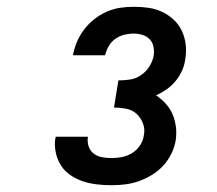

<svg xmlns="http://www.w3.org/2000/svg" viewBox="-20 -863 640 566"><path d="M309 -317Q287 -317 265.5 -319.5Q244 -322 224.5 -328.5Q205 -335 188 -346.5Q171 -358 160 -375Q149 -392 144.5 -413Q140 -434 143 -455Q144 -456 144 -457.5Q144 -459 144 -460H239Q239 -459 239 -458.5Q239 -458 239 -458Q237 -444 241.5 -431Q246 -418 256.5 -410Q267 -402 281 -399.5Q295 -397 309 -397Q324 -397 339.5 -400Q355 -403 369 -411.5Q383 -420 392.5 -434Q402 -448 404 -464Q408 -482 401.5 -499Q395 -516 382.5 -527.5Q370 -539 352 -542.5Q334 -546 316 -546L329 -626Q346 -626 363 -628.5Q380 -631 395 -641Q410 -651 420 -666.5Q430 -682 433 -699Q435 -712 432.5 -725Q430 -738 421.5 -747Q413 -756 400.5 -760Q388 -764 374 -764Q360 -764 346 -760.5Q332 -757 320 -748.5Q308 -740 300.5 -727Q293 -714 290 -700H195Q199 -721 207 -740Q215 -759 228 -776Q241 -793 258 -806.5Q275 -820 294.5 -828.5Q314 -837 334 -840Q354 -843 374 -843Q396 -843 417.5 -840Q439 -837 458 -828Q477 -819 492 -805Q507 -791 516 -772Q525 -753 527.5 -731.5Q530 -710 526 -688Q524 -671 516.5 -654.5Q509 -638 497.5 -624Q486 -610 471 -599.5Q456 -589 440 -582Q455 -572 468 -558Q481 -544 488.5 -526.5Q496 -509 498.5 -489.5Q501 -470 498 -450Q495 -430 485.5 -410.5Q476 -391 461.5 -375Q447 -359 428 -347.5Q409 -336 389.5 -329Q370 -322 349.5 -319.5Q329 -317 309 -317Z"/></svg>

Font: Iosevka Curly XBdEx
Style: Italic
Weight: 800
Width: 7
Italic angle: -9°
Monospace: yes
Designer: Belleve Invis
Foundry: Belleve Invis
Version: Version 11.1.0; ttfautohint (v1.8.3)